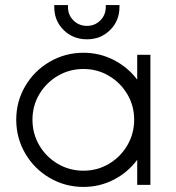

<svg xmlns="http://www.w3.org/2000/svg" viewBox="-20 -729 693 757"><path d="M44 -257Q44 -329 79.5 -389.5Q115 -450 176 -485.5Q237 -521 309 -521Q373 -521 428.5 -492.5Q484 -464 521 -415V-513H573V0H521V-99Q484 -49 428.5 -20.5Q373 8 309 8Q237 8 176 -27.5Q115 -63 79.5 -124Q44 -185 44 -257ZM509 -257Q509 -312 482 -357.5Q455 -403 409.5 -430Q364 -457 309 -457Q254 -457 208 -430Q162 -403 135 -357.5Q108 -312 108 -257Q108 -202 135 -156Q162 -110 208 -83Q254 -56 309 -56Q364 -56 409.5 -83Q455 -110 482 -156Q509 -202 509 -257ZM194 -701V-709H248V-701Q248 -670 269.5 -648.5Q291 -627 323 -627Q354 -627 375.5 -648.5Q397 -670 397 -701V-709H451V-701Q451 -647 414 -610.5Q377 -574 323 -574Q268 -574 231 -610.5Q194 -647 194 -701Z"/></svg>

Font: Lineal Light
Style: Regular
Weight: 300
Designer: Created by Frank Adebiaye with contributions from Anton Moglia & Ariel Martín Pérez
Created by Frank ADEBIAYE with FontF
Foundry: Velvetyne Type Foundry
Version: Version 2.000